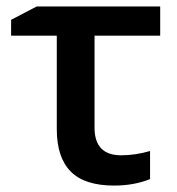

<svg xmlns="http://www.w3.org/2000/svg" viewBox="-20 -560 545 591"><path d="M271 -450.2V-167Q271 -82 353 -82Q396.5 -82 441.9 -95.2V-8.8Q392.6 11.2 331.1 11.2Q240.2 11.2 197.5 -32.2Q154.8 -75.7 154.8 -162.1V-450.2H14.2V-499L92.8 -540H473.1V-450.2Z"/></svg>

Font: Open Sans Semibold
Style: Regular
Weight: 600
Foundry: Ascender Corporation
Version: Version 1.10; ttfautohint (v1.5.65-e2d9)